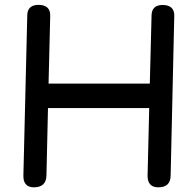

<svg xmlns="http://www.w3.org/2000/svg" viewBox="-20 -759 808 801"><path d="M139.6 -738.8Q94.7 -737.8 93.8 -695.8L77.6 -27.8Q76.2 21.5 120.1 22.5Q172.9 22.9 173.8 -27.3L180.2 -308.1H602.5Q599.1 -168 595.7 -27.8Q594.7 21.5 638.7 22.5Q691.4 23.4 691.9 -26.9L707 -692.9Q708 -738.3 657.2 -738.3Q613.3 -737.3 612.3 -695.3L605 -410.2H182.6L189.5 -693.4Q190.4 -738.8 139.6 -738.8Z"/></svg>

Font: Comic Relief
Style: Regular
Weight: 400
Designer: Jeff Davis
Foundry: Loudifier
Version: Version 1.200; ttfautohint (v1.8.4.7-5d5b)